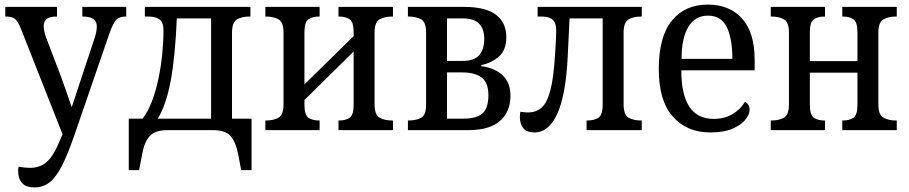

<svg xmlns="http://www.w3.org/2000/svg" viewBox="-20 -566 3953 835"><path d="M129 249Q93 249 76 230Q59 211 59 178Q59 167 61 159Q90 164 110 164Q154 164 183.5 138Q213 112 239 48L252 18L71 -441Q58 -473 45.5 -483.5Q33 -494 6 -494H3V-536H228V-494H225Q196 -494 183 -483.5Q170 -473 170 -452Q170 -433 180 -404L246 -231Q257 -199 268.5 -167.5Q280 -136 292 -100Q303 -133 311 -157Q319 -181 327 -206L392 -402Q401 -430 401 -451Q401 -494 341 -494H338V-536H529V-494H526Q499 -494 485.5 -480Q472 -466 455 -418L301 29Q273 109 248 157.5Q223 206 195 227.5Q167 249 129 249Z M540 174V-50H600Q624 -81 641 -126Q658 -171 669 -223.5Q680 -276 685.5 -330Q691 -384 691 -433Q691 -469 674 -481.5Q657 -494 625 -494H610V-536H1069V-494H1064Q1033 -494 1011 -482Q989 -470 989 -422V-50H1074V174H1029L1016 106Q1006 53 983.5 26.5Q961 0 906 0H708Q654 0 630.5 26.5Q607 53 598 106L585 174ZM666 -50H898V-486H749Q742 -321 722.5 -215.5Q703 -110 666 -50Z M1134 0V-42H1138Q1169 -42 1191 -54Q1213 -66 1213 -112V-424Q1213 -470 1191 -482Q1169 -494 1138 -494H1134V-536H1370V-494H1367Q1340 -494 1322 -482.5Q1304 -471 1304 -425V-199L1518 -409V-425Q1518 -471 1500 -482.5Q1482 -494 1456 -494H1452V-536H1689V-494H1684Q1653 -494 1631 -482Q1609 -470 1609 -424V-112Q1609 -66 1631 -54Q1653 -42 1684 -42H1689V0H1452V-42H1456Q1482 -42 1500 -53.5Q1518 -65 1518 -111V-342L1304 -131V-111Q1304 -65 1322 -53.5Q1340 -42 1367 -42H1370V0Z M1754 0V-42H1758Q1789 -42 1811 -53.5Q1833 -65 1833 -110V-425Q1833 -470 1811 -482Q1789 -494 1758 -494H1754V-536H1998Q2093 -536 2137.5 -501.5Q2182 -467 2182 -404Q2182 -349 2150 -320.5Q2118 -292 2073 -283V-278Q2131 -271 2165.5 -239Q2200 -207 2200 -150Q2200 -80 2154.5 -40Q2109 0 2016 0ZM1924 -301H1990Q2042 -301 2064 -326Q2086 -351 2086 -397Q2086 -439 2064 -462.5Q2042 -486 1990 -486H1924ZM1924 -50H1995Q2052 -50 2078 -72.5Q2104 -95 2104 -152Q2104 -207 2074.5 -229Q2045 -251 1991 -251H1924Z M2304 10Q2270 10 2255.5 -9Q2241 -28 2241 -57Q2241 -63 2241.5 -69Q2242 -75 2243 -80Q2260 -77 2276 -77Q2311 -77 2335 -97.5Q2359 -118 2373.5 -173Q2388 -228 2394 -331Q2396 -360 2397.5 -386.5Q2399 -413 2399 -432Q2399 -466 2384 -480Q2369 -494 2336 -494H2318V-536H2771V-494H2767Q2736 -494 2714 -482Q2692 -470 2692 -422V-114Q2692 -66 2714 -54Q2736 -42 2767 -42H2771V0H2531V-42H2535Q2563 -42 2582 -53.5Q2601 -65 2601 -112V-486H2457L2449 -321Q2441 -154 2404 -72Q2367 10 2304 10Z M3069 10Q2967 10 2906 -59Q2845 -128 2845 -265Q2845 -407 2902 -476.5Q2959 -546 3058 -546Q3153 -546 3207.5 -485Q3262 -424 3262 -305V-260H2943Q2943 -49 3083 -49Q3133 -49 3168 -71Q3203 -93 3220 -124Q3228 -120 3234 -111Q3240 -102 3240 -89Q3240 -69 3222 -46Q3204 -23 3166 -6.5Q3128 10 3069 10ZM3165 -310Q3165 -399 3140.5 -448.5Q3116 -498 3059 -498Q3003 -498 2973.5 -449Q2944 -400 2944 -310Z M3332 0V-42H3336Q3367 -42 3389 -54Q3411 -66 3411 -112V-424Q3411 -470 3389 -482Q3367 -494 3336 -494H3332V-536H3568V-494H3565Q3538 -494 3520 -482.5Q3502 -471 3502 -425V-300H3709V-425Q3709 -471 3691 -482.5Q3673 -494 3647 -494H3643V-536H3880V-494H3875Q3845 -494 3822.5 -482Q3800 -470 3800 -424V-112Q3800 -66 3822.5 -54Q3845 -42 3875 -42H3880V0H3643V-42H3647Q3673 -42 3691 -53.5Q3709 -65 3709 -111V-250H3502V-111Q3502 -65 3520 -53.5Q3538 -42 3565 -42H3568V0Z"/></svg>

Font: Noto Serif SemiCondensed
Style: Regular
Weight: 400
Width: 4
Designer: Monotype Design Team
Foundry: Monotype Imaging Inc.
Version: Version 2.013